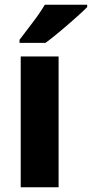

<svg xmlns="http://www.w3.org/2000/svg" viewBox="-20 -879 386 806"><path d="M226 -93H67V-642H226ZM346 -849Q328 -831 296.5 -803Q265 -775 231 -746.5Q197 -718 171 -699H62V-712Q87 -745 117.5 -785Q148 -825 168 -859H346Z"/></svg>

Font: Noto Sans Telugu UI SemiCondensed ExtraBold
Style: Regular
Weight: 800
Width: 4
Designer: Jelle Bosma - Monotype Design Team
Foundry: Monotype Imaging Inc.
Version: Version 2.005; ttfautohint (v1.8.4.7-5d5b)